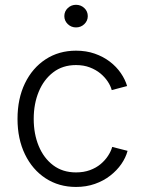

<svg xmlns="http://www.w3.org/2000/svg" viewBox="-20 -756 592 787"><path d="M291.5 10.3Q221.2 10.3 167 -25.1Q112.8 -60.5 82.3 -123.5Q51.8 -186.5 51.8 -268.6Q51.8 -351.6 82.3 -414.6Q112.8 -477.5 167 -512.9Q221.2 -548.3 291.5 -548.3Q333.5 -548.3 368.4 -536.1Q403.3 -523.9 430.4 -503.2Q457.5 -482.4 475.3 -456.3Q493.2 -430.2 501 -403.3L438 -386.7Q433.6 -403.8 421.6 -421.9Q409.7 -439.9 391.4 -455.1Q373 -470.2 348.1 -479.7Q323.2 -489.3 291.5 -489.3Q236.8 -489.3 198 -459.5Q159.2 -429.7 138.7 -379.9Q118.2 -330.1 118.2 -268.6Q118.2 -207 138.7 -157.5Q159.2 -107.9 198 -78.6Q236.8 -49.3 291.5 -49.3Q323.2 -49.3 348.6 -58.6Q374 -67.9 392.6 -83.5Q411.1 -99.1 423.1 -117.7Q435.1 -136.2 439.9 -153.8L502.9 -137.7Q495.6 -109.9 477.3 -83.5Q459 -57.1 431.6 -35.9Q404.3 -14.6 368.9 -2.2Q333.5 10.3 291.5 10.3ZM291.5 -643.6Q272 -643.6 257.8 -657.2Q243.7 -670.9 243.7 -689.9Q243.7 -709.5 257.8 -722.9Q272 -736.3 291.5 -736.3Q311.5 -736.3 325.7 -722.9Q339.8 -709.5 339.8 -689.9Q339.8 -670.9 325.7 -657.2Q311.5 -643.6 291.5 -643.6Z"/></svg>

Font: Inter 17pt Light
Style: Regular
Weight: 300
Version: Version 4.001;git-66647c0bb